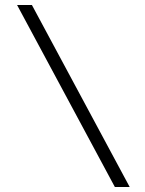

<svg xmlns="http://www.w3.org/2000/svg" viewBox="-20 -672 578 764"><path d="M48 -652 437 72H496L107 -652Z"/></svg>

Font: Charger Sport
Style: ExLitExt
Weight: 200
Designer: Jasper
Foundry: Cannot Into Space Fonts
Version: Version 1.1